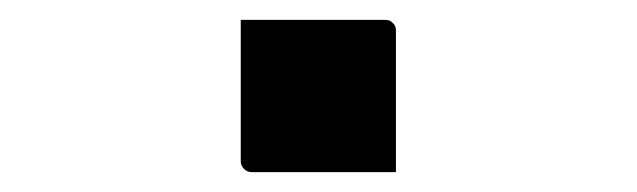

<svg xmlns="http://www.w3.org/2000/svg" viewBox="-20 -406 640 193"><path d="M378 -233Q356 -233 331 -233Q306 -233 280.5 -233Q255 -233 233 -233Q230 -233 227.5 -234.5Q225 -236 223.5 -238.5Q222 -241 222 -244V-386Q244 -386 269.5 -386Q295 -386 320 -386Q345 -386 367 -386Q371 -386 373 -384.5Q375 -383 376.5 -381Q378 -379 378 -375Z"/></svg>

Font: Code D OnePiece
Style: Regular
Weight: 400
Version: Version 1.085; ttfautohint (v1.8.4.7-5d5b);Nerd Fonts 3.0.2